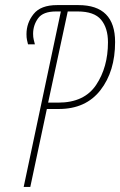

<svg xmlns="http://www.w3.org/2000/svg" viewBox="-20 -734 472 754"><path d="M73 0H99L164 -306H211Q317 -306 374.5 -380Q432 -454 432 -569Q432 -714 288 -714H204Q140 -714 112 -679Q84 -644 84 -600Q84 -586 86 -577Q88 -568 90 -560H117Q115 -568 112.5 -578Q110 -588 110 -601Q110 -635 129.5 -662Q149 -689 200 -689H219ZM169 -331 246 -689H285Q350 -689 377 -656.5Q404 -624 404 -568Q404 -470 357.5 -400.5Q311 -331 209 -331Z"/></svg>

Font: Noto Sans Display Condensed Thin
Style: Italic
Weight: 250
Width: 3
Italic angle: -12°
Designer: Monotype Design Team
Foundry: Monotype Imaging Inc.
Version: Version 1.900